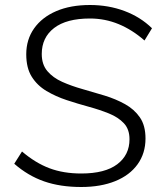

<svg xmlns="http://www.w3.org/2000/svg" viewBox="-20 -740 653 768"><path d="M305 8Q221 8 156.5 -14.5Q92 -37 37 -85L68 -134Q122 -88 178 -67Q234 -46 305 -46Q400 -46 449 -83Q498 -120 498 -183Q498 -223 475.5 -247Q453 -271 416 -286Q379 -301 335 -313Q291 -325 247 -339.5Q203 -354 166 -376Q129 -398 107 -433Q85 -468 85 -523Q85 -582 116.5 -626.5Q148 -671 205 -695.5Q262 -720 340 -720Q414 -720 478 -696Q542 -672 588 -627L558 -578Q509 -621 454.5 -643.5Q400 -666 340 -666Q246 -666 196.5 -628Q147 -590 147 -524Q147 -482 169.5 -455.5Q192 -429 229 -412.5Q266 -396 310.5 -383.5Q355 -371 399 -357.5Q443 -344 480 -323.5Q517 -303 539.5 -270.5Q562 -238 562 -186Q562 -127 530.5 -83Q499 -39 441 -15.5Q383 8 305 8Z"/></svg>

Font: Muli Light
Style: Italic
Weight: 300
Italic angle: -4.541°
Designer: Vernon Adams
Foundry: Vernon Adams
Version: Version 2.100; ttfautohint (v1.8.1.43-b0c9)